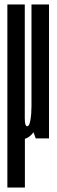

<svg xmlns="http://www.w3.org/2000/svg" viewBox="-20 -620 256 860"><path d="M13 220H91.5V-61L13 -600ZM140 0H199.5V-600H121V-53.5ZM91 -600H13V-224Q13 -129.5 13 -62.2Q13 5 69.5 5Q110.5 5 135.2 -35.2Q160 -75.5 160 -134L121 -145Q121 -109.5 116.2 -82Q111.5 -54.5 102 -54.5Q91 -54.5 91 -90Q91 -125.5 91 -222Z"/></svg>

Font: Anybody UltraCondensed
Style: Regular
Weight: 400
Width: 1
Version: Version 1.113;gftools[0.9.25]